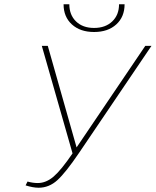

<svg xmlns="http://www.w3.org/2000/svg" viewBox="-20 -873 730 900"><path d="M278 -853H305Q305 -803 336.5 -772.5Q368 -742 421 -742Q474 -742 506 -772.5Q538 -803 538 -853H564Q564 -794 525 -758.5Q486 -723 421 -723Q356 -723 317 -758.5Q278 -794 278 -853ZM661 -658H690L351 -157Q288 -64 249 -28.5Q210 7 161 7Q135 7 100 -4L109 -22Q134 -15 157 -15Q196 -15 231.5 -45.5Q267 -76 320 -154L176 -658H204L339 -182Z"/></svg>

Font: EauTestText Extralight
Style: Italic
Weight: 250
Italic angle: -12°
Designer: Christian Thalmann (Catharsis Fonts)
Version: Version 0.001;PS 000.001;hotconv 1.0.88;makeotf.lib2.5.64775